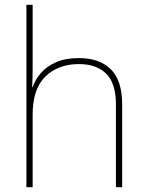

<svg xmlns="http://www.w3.org/2000/svg" viewBox="-20 -780 613 800"><path d="M116 -496Q116 -474 115.5 -456.5Q115 -439 114 -417H116Q127 -449 151 -476.5Q175 -504 214 -521Q253 -538 309 -538Q395 -538 442 -491Q489 -444 489 -346V0H463V-345Q463 -433 422.5 -473Q382 -513 309 -513Q223 -513 169.5 -461.5Q116 -410 116 -302V0H90V-760H116Z"/></svg>

Font: Noto Sans Oriya Thin
Style: Regular
Weight: 100
Designer: Amélie Bonet and Sol Matas
Foundry: Google LLC
Version: Version 2.006; ttfautohint (v1.8.4.7-5d5b)